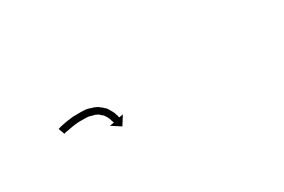

<svg xmlns="http://www.w3.org/2000/svg" viewBox="1 -762 753 509"><g transform="rotate(-30 378.0 -508.0)"><path d="M144 -543Q144 -543 144 -543Q144 -543 144 -543Q144 -543 144 -543Q144 -543 144 -543Q146 -544 150 -545Q150 -545 150 -545Q150 -545 150 -545Q150 -545 150 -545Q150 -545 150 -545Q154 -546 159 -547Q159 -547 159 -547Q159 -547 159 -547Q159 -547 159 -547Q159 -547 159 -547Q164 -548 170 -549Q170 -549 170 -549Q170 -549 170 -549Q170 -549 170 -549Q170 -549 170 -549Q177 -550 184 -551Q184 -551 184 -551Q184 -551 184 -551Q184 -551 184 -551Q184 -551 184 -551Q191 -552 199 -552Q199 -552 199 -552Q199 -552 199 -552Q199 -552 199 -552Q199 -552 199 -552Q207 -552 215 -552Q215 -552 215 -552Q215 -552 215 -552Q215 -552 215.5 -552Q216 -552 216 -552Q224 -552 232 -551Q232 -551 232 -551Q232 -551 233 -551Q233 -551 233 -551Q233 -551 233 -551Q241 -549 249 -546Q249 -546 249 -546Q249 -546 250 -546Q250 -546 250 -546Q250 -546 250 -546Q258 -543 265 -539Q265 -539 265 -539Q265 -539 265 -539Q265 -538 265 -538Q265 -538 265 -538Q272 -534 277 -528Q277 -528 277.5 -528Q278 -528 278 -528Q278 -528 278 -528Q278 -528 278 -528Q283 -522 286 -516Q286 -516 286 -516Q286 -516 286 -516Q286 -516 286 -516Q286 -516 286 -516Q289 -511 292 -505Q292 -505 292 -505Q292 -505 292 -505Q292 -505 292 -505Q292 -505 292 -505Q293 -500 295 -496Q295 -496 295 -496Q295 -496 295 -496Q295 -496 295 -496Q295 -496 295 -496Q296 -493 296 -491Q296 -491 296 -491Q296 -491 296 -491Q296 -491 296 -491Q296 -491 296 -491Q296 -489 297 -489L309 -491L292 -464L264 -482L277 -484Q277 -485 277 -486Q277 -486 277 -486Q277 -486 277 -486Q277 -486 277 -486Q277 -486 277 -486Q276 -488 275 -491Q275 -491 275 -491Q275 -491 275 -491Q275 -491 275 -491Q275 -491 275 -491Q274 -494 273 -498Q273 -498 273 -498Q273 -498 273 -498Q273 -498 273 -498Q273 -498 273 -498Q271 -502 269 -506Q269 -506 269 -506Q269 -506 269 -506Q269 -506 269 -506Q269 -506 269 -506Q266 -510 263 -515Q263 -515 263 -515Q263 -515 263 -514Q263 -514 263 -514Q263 -514 263 -514Q259 -518 254 -522Q254 -522 254 -522Q254 -522 254 -522Q254 -522 254.5 -522Q255 -522 255 -522Q249 -525 242 -528Q242 -528 242.5 -527.5Q243 -527 243 -527Q243 -527 243 -527Q243 -527 243 -527Q236 -529 229 -531Q229 -531 229 -531Q229 -531 229 -531Q229 -531 229.5 -531Q230 -531 230 -531Q222 -532 214 -532Q214 -532 214.5 -532Q215 -532 215 -532Q215 -532 215 -532Q215 -532 215 -532Q207 -532 200 -532Q200 -532 200 -532Q200 -532 200 -532Q200 -532 200 -532Q200 -532 200 -532Q193 -532 186 -531Q186 -531 186 -531Q186 -531 186 -531Q186 -531 186 -531Q186 -531 186 -531Q179 -530 173 -529Q173 -529 173 -529Q173 -529 173 -529Q173 -529 173 -529Q173 -529 173 -529Q168 -528 163 -527Q163 -527 163 -527Q163 -527 163 -527Q163 -527 163 -527Q163 -527 163 -527Q158 -526 155 -526Q155 -526 155 -526Q155 -526 155 -526Q155 -526 155 -526Q155 -526 155 -526Q152 -525 150 -524Q150 -524 150 -524Q150 -524 150 -524Q150 -524 150.5 -524Q151 -524 151 -524Q150 -524 149 -524L142 -543Q143 -543 144 -543Z"/></g></svg>

Font: FRB American Cursive Just Arrows Thin
Style: Italic
Weight: 100
Italic angle: -25°
Version: Version 2.0;Modular Font Editor K font №1